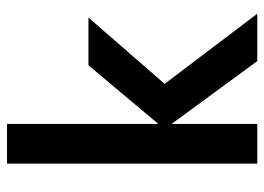

<svg xmlns="http://www.w3.org/2000/svg" viewBox="-123 -630 753 547"><g transform="rotate(-90 253.5 -356.5)"><path d="M61 0V-713H174V-282L341 -481H477L288 -264L488 0H353L174 -244V0Z"/></g></svg>

Font: Zen Kaku Gothic New
Style: Bold
Weight: 700
Designer: Yoshimichi Ohira
Foundry: Positype
Version: Version 1.002